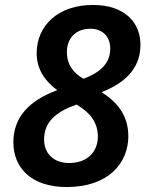

<svg xmlns="http://www.w3.org/2000/svg" viewBox="-20 -745 591 775"><path d="M249 10C420 10 498 -89 498 -195C498 -284 448 -336 390 -373C472 -405 547 -460 547 -564C547 -650 488 -725 355 -725C215 -725 128 -642 128 -530C128 -460 167 -414 211 -381C98 -339 34 -273 34 -170C34 -70 104 10 249 10ZM317 -427C277 -450 250 -483 250 -535C250 -590 285 -629 345 -629C393 -629 425 -598 425 -549C425 -490 386 -453 317 -427ZM259 -87C199 -87 158 -123 158 -182C158 -254 207 -294 289 -323C343 -291 375 -252 375 -193C375 -139 339 -87 259 -87Z"/></svg>

Font: Noto Sans SemiBold
Style: Italic
Weight: 600
Italic angle: -12°
Designer: Monotype Design Team
Foundry: Monotype Imaging Inc.
Version: Version 2.013